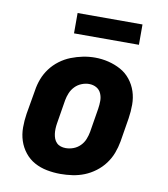

<svg xmlns="http://www.w3.org/2000/svg" viewBox="-82 -797 765 874"><g transform="rotate(10 300.0 -359.5)"><path d="M256 8Q224 8 193 2Q162 -4 135.5 -18.5Q109 -33 90 -57Q71 -81 61.5 -110Q52 -139 52 -171Q52 -203 57 -235L76 -345Q80 -373 90 -399.5Q100 -426 117.5 -449.5Q135 -473 159 -491Q183 -509 210 -519.5Q237 -530 264.5 -535.5Q292 -541 320 -541Q352 -541 382.5 -533.5Q413 -526 439.5 -511.5Q466 -497 485 -473Q504 -449 513.5 -420Q523 -391 523 -359Q523 -327 518 -295L500 -185Q495 -157 485 -130.5Q475 -104 457.5 -80.5Q440 -57 416 -39Q392 -21 365.5 -10.5Q339 0 311 4Q283 8 256 8ZM259 -112Q277 -112 294.5 -118.5Q312 -125 325.5 -138.5Q339 -152 346 -169.5Q353 -187 356 -204L374 -314Q377 -333 377 -351Q377 -369 370 -385Q363 -401 348 -409.5Q333 -418 314 -418Q297 -418 279.5 -411Q262 -404 249 -390.5Q236 -377 229 -360Q222 -343 219 -326L201 -216Q199 -204 198.5 -191.5Q198 -179 199.5 -167.5Q201 -156 205 -145.5Q209 -135 217 -127Q225 -119 236 -115.5Q247 -112 259 -112ZM206 -633V-727H506V-633Z"/></g></svg>

Font: Iosevka Slab Heavy Extended
Style: Italic
Weight: 900
Width: 7
Italic angle: -9°
Monospace: yes
Designer: Belleve Invis
Foundry: Belleve Invis
Version: Version 11.1.0; ttfautohint (v1.8.3)